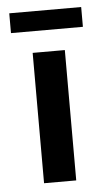

<svg xmlns="http://www.w3.org/2000/svg" viewBox="-45 -573 331 604"><g transform="rotate(-5 120.5 -271.0)"><path d="M7.3 -479.5H234.4V-542H7.3ZM69.8 0H171.4V-411.6H69.8Z"/></g></svg>

Font: Now SemiBold
Style: Regular
Weight: 600
Designer: Alfredo Marco Pradil
Foundry: Alfredo Marco Pradil
Version: Version 1.200;hotconv 1.0.109;makeotfexe 2.5.65596